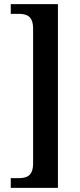

<svg xmlns="http://www.w3.org/2000/svg" viewBox="-20 -780 386 928"><path d="M32 128H260V-760H32V-713H69C108 -713 140 -704 140 -641V9C140 72 108 81 69 81H32Z"/></svg>

Font: Noto Serif Tamil Condensed SemiBold
Style: Regular
Weight: 600
Width: 3
Designer: Indian Type Foundry, Tom Grace, and the Monotype Design Team
Foundry: Monotype Imaging Inc.
Version: Version 2.004